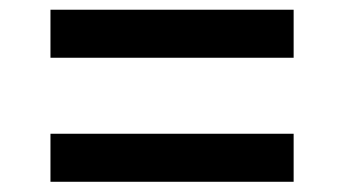

<svg xmlns="http://www.w3.org/2000/svg" viewBox="-20 -642 690 385"><path d="M81.2 -622.5H568.8V-526.2H81.2ZM81.2 -373.8H568.8V-277.5H81.2Z"/></svg>

Font: Abordage
Style: Regular
Weight: 400
Designer: Ange Degheest & Eugénie Bidaut
Foundry: Velvetyne Type Foundry
Version: Version 1.000;FEAKit 1.0